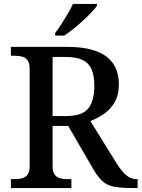

<svg xmlns="http://www.w3.org/2000/svg" viewBox="-20 -951 716 971"><path d="M35 0V-45H56Q76 -45 92.5 -49.5Q109 -54 119.5 -68Q130 -82 130 -110V-603Q130 -632 119.5 -646Q109 -660 92.5 -664.5Q76 -669 56 -669H35V-714H319Q408 -714 466 -692.5Q524 -671 552.5 -629Q581 -587 581 -523Q581 -470 559.5 -433.5Q538 -397 505 -374.5Q472 -352 437 -339L569 -126Q595 -85 618.5 -65Q642 -45 672 -45H676V0H656Q595 0 559 -6.5Q523 -13 500.5 -32.5Q478 -52 455 -90L325 -314H246V-110Q246 -82 256.5 -68Q267 -54 283.5 -49.5Q300 -45 320 -45H341V0ZM312 -364Q395 -364 426 -402Q457 -440 457 -517Q457 -570 442.5 -602Q428 -634 396 -648.5Q364 -663 311 -663H246V-364ZM259 -784Q274 -803 290.5 -829Q307 -855 323 -882Q339 -909 349 -931H470V-921Q461 -908 442 -888Q423 -868 399 -846Q375 -824 350.5 -804.5Q326 -785 305 -771H259Z"/></svg>

Font: Noto Serif Thai Medium
Style: Regular
Weight: 500
Version: Version 2.001